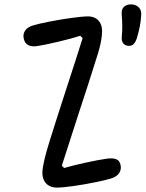

<svg xmlns="http://www.w3.org/2000/svg" viewBox="-20 -853 666 878"><path d="M173.8 -63.2Q173.8 -82.5 182.4 -119.8Q191 -157 206.5 -206.8Q230.5 -283.5 246.8 -333.8Q263.2 -384.2 288.2 -462Q311.8 -534.5 325.2 -575.8Q338.5 -617 357.8 -678.7L347 -689.5Q312.3 -677.8 248 -662.5Q183.7 -647.2 147.2 -641.8Q124.2 -639.2 109.5 -646.5Q94.8 -653.8 89.3 -673.3Q83.5 -694.5 93.9 -711.5Q104.3 -728.5 130.3 -736.5Q153.5 -743.8 204.2 -753.8Q255 -763.8 306 -770.9Q357 -778 383 -778Q401.7 -778 416.1 -770.2Q430.5 -762.3 438.7 -747.1Q446.8 -731.8 446.8 -710.5Q446.8 -692.7 442.6 -667.7Q438.3 -642.7 429 -611.7Q403.5 -529.5 386.3 -476.7Q369.2 -423.8 339.5 -333.5Q315.8 -259.5 295.3 -196.4Q274.8 -133.3 262.7 -95.5L273.3 -84.7Q308.3 -95.3 369.8 -108.8Q431.3 -122.3 468 -127.3Q494.8 -131 510.7 -125.2Q526.5 -119.5 531 -100.3Q536.2 -78.5 525.2 -62Q514.3 -45.5 490 -37.5Q468 -30.3 418.3 -20.1Q368.7 -9.8 317.9 -2.5Q267.2 4.8 239.5 4.8Q220.7 4.8 205.8 -2.9Q190.8 -10.7 182.3 -26Q173.8 -41.3 173.8 -63.2ZM537 -686.7Q539.3 -708.8 539.1 -734.8Q538.8 -760.7 536.5 -786.7Q534.3 -811.8 548.6 -823.2Q562.8 -834.7 584.5 -832.7Q604.8 -830.7 616.4 -817.3Q628 -804 625.5 -782.2Q623.8 -754.2 618.8 -729.3Q613.8 -704.5 605.3 -676.8Q599 -658.8 590 -650.5Q581 -642.2 565.7 -643.5Q550 -645 542.4 -656.4Q534.8 -667.8 537 -686.7Z"/></svg>

Font: Monaspace Radon Var
Style: Regular
Weight: 400
Designer: Riley Cran and the Lettermatic Team
Version: Version 1.000 (Monaspace Radon Var)